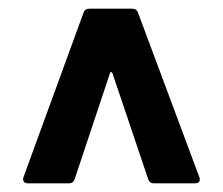

<svg xmlns="http://www.w3.org/2000/svg" viewBox="-20 -720 513 442"><path d="M44 -298Q38 -298 35.5 -301Q33 -304 33 -307Q33 -309 34 -312L172 -690Q175 -700 186 -700H284Q295 -700 298 -690L439 -312Q440 -310 440 -307Q440 -298 429 -298H334Q324 -298 321 -308L239 -551Q238 -554 236 -554Q234 -554 233 -551L152 -308Q149 -298 139 -298Z"/></svg>

Font: LinhAnh
Style: Bold
Weight: 700
Designer: Jeremy Tribby
Foundry: Tribby Type
Version: Version 1.408